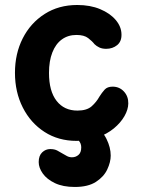

<svg xmlns="http://www.w3.org/2000/svg" viewBox="-20 -550 570 770"><path d="M287.2 15Q214.2 15 158.5 -20.9Q102.8 -56.8 71.4 -118.8Q40 -180.8 40 -258Q40 -334.8 71.1 -396.1Q102.2 -457.5 158.8 -493.8Q215.2 -530 289.8 -530Q341.8 -530 381.5 -513.4Q421.2 -496.8 444 -470Q466.8 -443.2 467.2 -412.2Q468 -383.8 449.8 -369Q431.5 -354.2 405.8 -354.2Q389.8 -354.2 378.4 -359.6Q367 -365 359 -372.8Q349.8 -384.8 333.6 -397.2Q317.5 -409.8 286.5 -409.8Q252.8 -409.8 228 -391.8Q203.2 -373.8 189.9 -339.6Q176.5 -305.5 176.5 -257.5Q176.5 -184.5 206.9 -145.5Q237.2 -106.5 290.5 -106.5Q328.5 -106.5 347.9 -124Q367.2 -141.5 378.5 -162.2Q388.8 -178.5 399.6 -190.5Q410.5 -202.5 431.5 -202.5Q459 -202.5 477 -183Q495 -163.5 494.5 -135Q494.2 -110.8 479.2 -84.4Q464.2 -58 436.8 -35.2Q409.2 -12.5 371.2 1.2Q333.2 15 287.2 15ZM280 199.8Q232.5 199.8 200.2 184.4Q168 169 151.6 145.9Q135.2 122.8 135.2 100Q135.2 74.2 149.2 61Q163.2 47.8 181.2 47.8Q198.8 47.8 209.9 53.9Q221 60 230.8 65.8Q239.5 71.2 248.8 76Q258 80.8 268.5 80.8Q283.5 80.8 294.6 71.4Q305.8 62 305.8 40.8Q305.8 25 295.5 13.8Q285.2 2.5 267.8 2.5Q250 2.5 239 -8.9Q228 -20.2 228 -35.5Q228 -52.5 240.2 -63.8Q252.5 -75 272.2 -75Q322.2 -75 356.1 -51.1Q390 -27.2 407 7Q424 41.2 424 74Q424 100 410.2 129.4Q396.5 158.8 365 179.2Q333.5 199.8 280 199.8Z"/></svg>

Font: National Park
Style: Regular
Weight: 400
Designer: Andrea Herstowski, Ben Hoepner
Version: Version 1.009